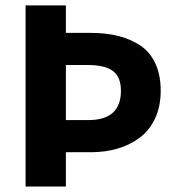

<svg xmlns="http://www.w3.org/2000/svg" viewBox="-20 -680 640 700"><path d="M73.2 0V-660.2H220.2V-560.1H311Q366.2 -560.1 410.6 -549.1Q455.1 -538.1 491 -514.4Q526.9 -490.7 546.4 -448.7Q565.9 -406.7 565.9 -349.1Q565.9 -292.5 545.7 -248.8Q525.4 -205.1 490 -178.5Q454.6 -151.9 409.4 -138.4Q364.3 -125 311 -125H220.2V0ZM220.2 -242.2H301.8Q420.9 -242.2 420.9 -349.1Q420.9 -399.4 391.6 -421.1Q362.3 -442.9 301.8 -442.9H220.2Z"/></svg>

Font: Office Code Pro D Bold
Style: Regular
Weight: 700
Designer: Nathan Rutzky & Paul D. Hunt
Foundry: Adobe Systems Incorporated
Version: Version 1.004;PS 001.004;hotconv 1.0.70;makeotf.lib2.5.58329